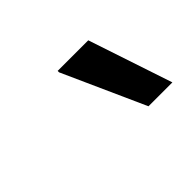

<svg xmlns="http://www.w3.org/2000/svg" viewBox="-47 -799 284 284"><g transform="rotate(-45 94.5 -657.0)"><path d="M139 -591 81 -720V-723H145L189 -591Z"/></g></svg>

Font: Archivo Condensed Light
Style: Italic
Weight: 300
Width: 3
Italic angle: -10°
Designer: Hector Gatti
Foundry: Omnibus-Type
Version: Version 2.001